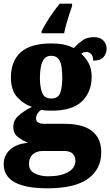

<svg xmlns="http://www.w3.org/2000/svg" viewBox="-33 -786 597 1039"><path d="M224 233Q-13 233 -13 102Q-13 54 23 22.5Q59 -9 120 -13Q91 -24 65 -43.5Q39 -63 39 -100Q39 -135 67 -160Q95 -185 140 -208Q93 -223 59.5 -261Q26 -299 26 -366Q26 -455 79 -503Q132 -551 246 -551Q283 -551 311 -545Q339 -539 366 -526Q390 -551 414 -568Q438 -585 476 -585Q509 -585 526.5 -566.5Q544 -548 544 -523Q544 -498 528 -478Q512 -458 471 -458Q471 -485 458.5 -495Q446 -505 437 -505Q426 -505 418.5 -502Q411 -499 406 -496Q429 -476 446 -445.5Q463 -415 463 -371Q463 -289 411 -238Q359 -187 246 -187Q236 -187 218 -188Q200 -189 192 -192Q182 -188 172 -174Q162 -160 162 -145Q162 -129 174.5 -122.5Q187 -116 203 -116H315Q416 -116 465.5 -76.5Q515 -37 515 38Q515 129 443.5 181Q372 233 224 233ZM244 -253Q283 -253 293.5 -285Q304 -317 304 -365Q304 -397 300 -424.5Q296 -452 283 -468Q270 -484 244 -484Q219 -484 206 -467.5Q193 -451 188 -423.5Q183 -396 183 -364Q183 -318 194.5 -285.5Q206 -253 244 -253ZM227 168Q296 168 335.5 145.5Q375 123 375 83Q375 61 360.5 46Q346 31 314 31H194Q180 31 163.5 37.5Q147 44 135.5 59.5Q124 75 124 102Q124 137 155 152.5Q186 168 227 168ZM192 -616Q201 -637 217.5 -663.5Q234 -690 253 -717Q272 -744 290 -766H357V-753Q350 -734 341.5 -707.5Q333 -681 325.5 -654Q318 -627 314 -606H192Z"/></svg>

Font: Noto Serif Myanmar SemiCondensed Black
Style: Regular
Weight: 900
Width: 4
Designer: Ben Mitchell and the Monotype Design Team
Foundry: Monotype Imaging Inc.
Version: Version 2.106; ttfautohint (v1.8.4.7-5d5b)